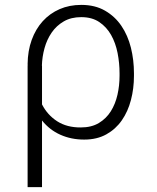

<svg xmlns="http://www.w3.org/2000/svg" viewBox="-20 -558 640 781"><path d="M524.9 -249.5Q524.9 -198.2 512.7 -151.4Q500.5 -104.5 475.6 -68.6Q450.7 -32.7 412.6 -11.5Q374.5 9.8 322.3 9.8Q269.5 9.8 225.3 -10Q181.2 -29.8 150.9 -67.9V203.1H92.3V-292.5H92.8L92.3 -296.9Q92.8 -351.1 108.9 -395.5Q125 -439.9 153.8 -471.7Q182.6 -503.4 222.4 -520.8Q262.2 -538.1 310.5 -538.1Q366.7 -538.1 407.2 -514.6Q447.8 -491.2 473.9 -452.6Q500 -414.1 512.5 -364Q524.9 -314 524.9 -259.8ZM466.3 -259.8Q466.3 -301.3 458.3 -342.3Q450.2 -383.3 431.9 -415.8Q413.6 -448.2 383.8 -468.3Q354 -488.3 310.5 -488.3Q269 -488.3 239.3 -470.9Q209.5 -453.6 190.2 -425.5Q170.9 -397.5 161.1 -362.1Q151.4 -326.7 150.4 -291H150.9V-133.3Q172.9 -90.3 212.6 -64.7Q252.4 -39.1 309.1 -39.6Q352.1 -39.6 382.1 -57.6Q412.1 -75.7 430.7 -105.2Q449.2 -134.8 457.8 -172.4Q466.3 -210 466.3 -249.5Z"/></svg>

Font: Roboto Mono Light
Style: Regular
Weight: 300
Designer: Google
Version: Version 2.000985; 2015; ttfautohint (v1.3)